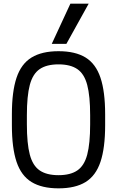

<svg xmlns="http://www.w3.org/2000/svg" viewBox="-20 -1020 640 1050"><path d="M300 10Q209 10 152.5 -24.5Q96 -59 70.5 -135Q45 -211 45 -335V-395Q45 -519 70.5 -595Q96 -671 152.5 -705.5Q209 -740 300 -740Q392 -740 448 -705.5Q504 -671 529.5 -595Q555 -519 555 -395V-335Q555 -211 529.5 -135Q504 -59 448 -24.5Q392 10 300 10ZM300 -62Q365 -62 403 -88Q441 -114 457 -174.5Q473 -235 473 -340V-390Q473 -495 457 -555.5Q441 -616 403 -642Q365 -668 300 -668Q235 -668 197 -642Q159 -616 143 -555.5Q127 -495 127 -390V-340Q127 -235 143 -174.5Q159 -114 197 -88Q235 -62 300 -62ZM343 -780H263L365 -1000H465Z"/></svg>

Font: M PLUS Code Latin 60
Style: Regular
Weight: 400
Width: 7
Monospace: yes
Designer: Coji Morishita
Foundry: UNDERFOREST DESIGN
Version: Version 1.005; ttfautohint (v1.8.3)